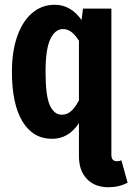

<svg xmlns="http://www.w3.org/2000/svg" viewBox="-20 -566 555 805"><path d="M515 200Q479 219 435 219Q377 219 344 184Q311 149 311 89V-50Q268 16 198 16Q118 16 74 -57Q30 -130 30 -265Q30 -351 52.5 -414.5Q75 -478 115.5 -512Q156 -546 209 -546Q277 -546 322 -482L328 -530H447V83Q447 110 470 110Q481 110 489 106ZM311 -145V-395Q296 -419 280 -431.5Q264 -444 244 -444Q211 -444 191 -402Q171 -360 171 -265Q171 -164 189 -124.5Q207 -85 239 -85Q261 -85 278 -100Q295 -115 311 -145Z"/></svg>

Font: Fira Sans Extra Condensed SemiBold
Style: Regular
Weight: 600
Width: 1
Designer: Carrois Corporate & Edenspiekermann AG
Foundry: Carrois Corporate GbR & Edenspiekermann AG
Version: Version 4.203